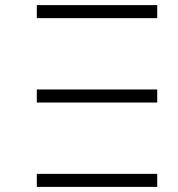

<svg xmlns="http://www.w3.org/2000/svg" viewBox="-20 -731 695 751"><path d="M124 -381H595V-330H124ZM124 -711H595V-660H124ZM124 0H595V-51H124Z"/></svg>

Font: Montserrat-Alt1 Light
Style: Regular
Weight: 300
Designer: Differentunic
Foundry: Differentunic
Version: Version 7.222